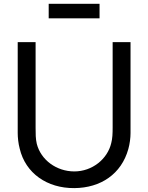

<svg xmlns="http://www.w3.org/2000/svg" viewBox="-20 -971 778 1007"><path d="M235.4 -951V-875H502.1V-951ZM664.6 -750H570.8V-301C570.8 -270.8 569.8 -244.8 563.5 -220.8C543.8 -136.5 463.5 -71.9 369.8 -71.9C277.1 -71.9 194.8 -131.2 172.9 -216.7C166.7 -242.7 166.7 -270.8 166.7 -301V-750H72.9V-272.9C72.9 -250 76 -218.8 83.3 -191.7C113.5 -62.5 227.1 16.7 369.8 15.6C508.3 14.6 616.7 -58.3 653.1 -189.6C660.4 -215.6 664.6 -246.9 664.6 -272.9Z"/></svg>

Font: Manrope3 Medium
Style: Regular
Weight: 500
Width: 4
Designer: Mikhail Sharanda
Foundry: Mikhail Sharanda
Version: Version 3.000;PS 003.000;hotconv 1.0.88;makeotf.lib2.5.64775